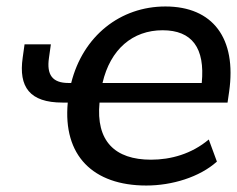

<svg xmlns="http://www.w3.org/2000/svg" viewBox="-20 -569 739 599"><path d="M436.5 9.8C516.1 9.8 602.5 -16.1 656.7 -64.9L631.3 -133.8C578.1 -88.9 513.2 -70.8 451.2 -70.8C338.4 -70.8 278.8 -128.9 290.5 -249H689.9L694.8 -282.7C718.8 -449.7 644 -548.8 496.1 -548.8C355.5 -548.8 238.8 -457 202.1 -310.1H193.8C143.1 -310.1 125 -335.9 132.8 -388.7L138.7 -430.7H56.6L50.8 -389.2C37.6 -297.4 72.8 -249 174.8 -249H191.4C175.8 -83.5 270.5 9.8 436.5 9.8ZM487.3 -474.6C579.1 -474.6 620.1 -419.4 609.4 -310.1H299.8C324.2 -415.5 394 -474.6 487.3 -474.6Z"/></svg>

Font: Winston
Style: Italic
Weight: 400
Italic angle: -8.13011°
Designer: Vernon Adams, Kim Jin-seong, David Berlow, Cristiano Sobral
Foundry: The Winston Project Authors
Version: Version 3.004